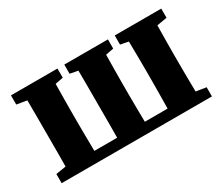

<svg xmlns="http://www.w3.org/2000/svg" viewBox="-90 -707 1074 926"><g transform="rotate(-30 447.5 -244.5)"><path d="M84 0Q85 -26 85.5 -63Q86 -100 86 -140Q86 -180 86 -212V-276Q86 -309 86 -349Q86 -389 85.5 -426.5Q85 -464 84 -489H245Q244 -464 243.5 -426.5Q243 -389 242.5 -349Q242 -309 242 -276V-212Q242 -180 242.5 -140Q243 -100 243.5 -63Q244 -26 245 0ZM369 0Q370 -26 370.5 -63Q371 -100 371 -140Q371 -180 371 -212V-276Q371 -309 371 -349Q371 -389 370.5 -426.5Q370 -464 369 -489H526Q525 -464 524.5 -426.5Q524 -389 523.5 -349Q523 -309 523 -276V-212Q523 -180 523.5 -140Q524 -100 524.5 -63Q525 -26 526 0ZM650 0Q651 -26 651.5 -63Q652 -100 652.5 -140Q653 -180 653 -212V-276Q653 -309 652.5 -349Q652 -389 651.5 -426.5Q651 -464 650 -489H811Q810 -464 809.5 -426.5Q809 -389 808.5 -349Q808 -309 808 -276V-212Q808 -180 808.5 -140Q809 -100 809.5 -63Q810 -26 811 0ZM29 -438V-489H288V-438L201 -421H130ZM326 -438V-489H569V-438L482 -421H415ZM607 -438V-489H866V-438L766 -421H696ZM29 0V-51L129 -67H162V0ZM733 0V-67H766L866 -51V0ZM178 0V-56H717V0Z"/></g></svg>

Font: Source Serif 4 18pt
Style: Bold
Weight: 700
Designer: Frank Grießhammer
Foundry: Adobe Systems Incorporated
Version: Version 4.004;hotconv 1.0.116;makeotfexe 2.5.65601